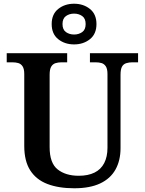

<svg xmlns="http://www.w3.org/2000/svg" viewBox="-20 -999 776 1029"><path d="M378 10Q294 10 234 -13Q174 -36 142 -86Q110 -136 110 -217V-602Q110 -630 101 -643.5Q92 -657 78 -661Q64 -665 47 -665H16V-714H340V-665H309Q292 -665 277.5 -660.5Q263 -656 254.5 -642Q246 -628 246 -598V-210Q246 -125 289 -91Q332 -57 402 -57Q452 -57 486.5 -74Q521 -91 538.5 -125Q556 -159 556 -207V-602Q556 -630 547 -643.5Q538 -657 524 -661Q510 -665 493 -665H462V-714H720V-665H688Q672 -665 657 -660.5Q642 -656 634 -642Q626 -628 626 -598V-205Q626 -139 599 -90.5Q572 -42 517 -16Q462 10 378 10ZM377 -761Q327 -761 292 -789Q257 -817 257 -870Q257 -923 292 -951Q327 -979 377 -979Q427 -979 462 -951Q497 -923 497 -870Q497 -817 462 -789Q427 -761 377 -761ZM377 -814Q402 -814 420.5 -827Q439 -840 439 -870Q439 -900 420.5 -913Q402 -926 377 -926Q352 -926 333.5 -913Q315 -900 315 -870Q315 -840 333.5 -827Q352 -814 377 -814Z"/></svg>

Font: Noto Serif Bengali SemiBold
Style: Regular
Weight: 600
Version: Version 2.003